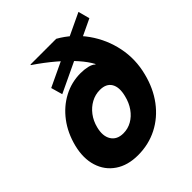

<svg xmlns="http://www.w3.org/2000/svg" viewBox="-202 -839 972 972"><g transform="rotate(-45 283.5 -353.5)"><path d="M222.5 10Q149.2 10 99.6 -23.8Q50 -57.5 31.7 -116.2Q13.3 -175 31.7 -249.2Q50 -321.7 90.8 -375.8Q131.7 -430 188.3 -460Q245 -490 310 -490Q336.7 -490 359.6 -484.6Q382.5 -479.2 393.3 -468.3H396.7Q379.2 -501.7 345.4 -540Q311.7 -578.3 264.6 -618.3Q217.5 -658.3 160.8 -696.7L161.7 -700H345.8Q422.5 -656.7 472.9 -585.4Q523.3 -514.2 540.8 -428.8Q558.3 -343.3 535.8 -255.8Q515.8 -175 470.8 -115Q425.8 -55 362.1 -22.5Q298.3 10 222.5 10ZM248.3 -120.8Q280.8 -120.8 308.8 -136.7Q336.7 -152.5 357.1 -181.2Q377.5 -210 386.7 -248.3Q400 -300.8 382.1 -330.8Q364.2 -360.8 319.2 -360.8Q285.8 -360.8 256.7 -345Q227.5 -329.2 206.2 -301.2Q185 -273.3 175.8 -236.7Q162.5 -185 182.5 -152.9Q202.5 -120.8 248.3 -120.8ZM169.2 -480 151.7 -541.7 521.7 -716.7 538.3 -655Z"/></g></svg>

Font: Funnel Sans Light ExtraBold
Style: Italic
Weight: 800
Italic angle: -14.036°
Version: Version 1.000